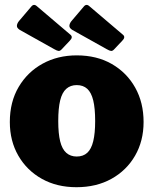

<svg xmlns="http://www.w3.org/2000/svg" viewBox="-20 -771 640 801"><path d="M299 10Q217 10 154.5 -25Q92 -60 56.5 -121.5Q21 -183 21 -262Q21 -346 58 -408.5Q95 -471 158 -505.5Q221 -540 300 -540Q384 -540 446.5 -504Q509 -468 544 -405.5Q579 -343 579 -262Q579 -183 543.5 -121.5Q508 -60 445 -25Q382 10 299 10ZM300 -118Q327 -118 344 -133.5Q361 -149 369 -182Q377 -215 377 -266Q377 -319 369 -352Q361 -385 344 -400.5Q327 -416 300 -416Q274 -416 256.5 -400.5Q239 -385 231 -352Q223 -319 223 -266Q223 -214 231 -181.5Q239 -149 256.5 -133.5Q274 -118 300 -118ZM110 -743Q121 -757 134 -745L274 -626Q286 -616 271 -601L238 -566Q231 -558 224.5 -558.5Q218 -559 206 -566L63 -646Q50 -654 50.5 -663.5Q51 -673 59 -683ZM329 -743Q340 -757 353 -745L493 -626Q505 -616 490 -601L457 -566Q450 -558 443.5 -558.5Q437 -559 425 -566L282 -646Q269 -654 269.5 -663.5Q270 -673 278 -683Z"/></svg>

Font: Libre Franklin Thin Black
Style: Regular
Weight: 900
Version: Version 3.000